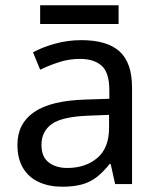

<svg xmlns="http://www.w3.org/2000/svg" viewBox="-20 -697 601 727"><path d="M288 -545Q386 -545 433 -502Q480 -459 480 -365V0H416L399 -76H395Q372 -47 347.5 -27.5Q323 -8 291.5 1Q260 10 215 10Q167 10 128.5 -7Q90 -24 68 -59.5Q46 -95 46 -149Q46 -229 109 -272.5Q172 -316 303 -320L394 -323V-355Q394 -422 365 -448Q336 -474 283 -474Q241 -474 203 -461.5Q165 -449 132 -433L105 -499Q140 -518 188 -531.5Q236 -545 288 -545ZM314 -259Q214 -255 175.5 -227Q137 -199 137 -148Q137 -103 164.5 -82Q192 -61 235 -61Q303 -61 348 -98.5Q393 -136 393 -214V-262ZM429 -677V-606H132V-677Z"/></svg>

Font: Noto Sans Kannada
Style: Regular
Weight: 400
Designer: Jelle Bosma - Monotype Design Team
Foundry: Monotype Imaging Inc.
Version: Version 2.003